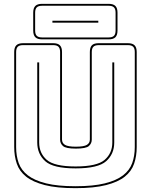

<svg xmlns="http://www.w3.org/2000/svg" viewBox="-20 -955 786 1000"><path d="M692 -684V-189Q692 -142 678.5 -102.5Q665 -63 630 -35Q595 -7 532.5 9Q470 25 373 25Q276 25 213.5 9Q151 -7 116 -35Q81 -63 67.5 -102.5Q54 -142 54 -189V-684Q54 -708 65 -719Q76 -730 100 -730H257Q281 -730 292 -719Q303 -708 303 -684V-228Q303 -210 318.5 -200.5Q334 -191 375 -191Q417 -191 432.5 -200.5Q448 -210 448 -228V-684Q448 -708 458.5 -719Q469 -730 494 -730H646Q670 -730 681 -719Q692 -708 692 -684ZM682 -189V-684Q682 -703 673.5 -711.5Q665 -720 646 -720H494Q475 -720 466.5 -711.5Q458 -703 458 -684V-228Q458 -208 443 -194.5Q428 -181 375 -181Q323 -181 308 -194.5Q293 -208 293 -228V-684Q293 -703 284.5 -711.5Q276 -720 257 -720H100Q81 -720 72.5 -711.5Q64 -703 64 -684V-189Q64 -143 77.5 -105.5Q91 -68 125.5 -41.5Q160 -15 220 0Q280 15 373 15Q466 15 526 0Q586 -15 620.5 -41.5Q655 -68 668.5 -105.5Q682 -143 682 -189ZM174 -630H184V-213Q184 -157 223.5 -122.5Q263 -88 374 -88Q485 -88 525 -122.5Q565 -157 565 -213V-630H575V-213Q575 -153 533 -115.5Q491 -78 374 -78Q257 -78 215.5 -115.5Q174 -153 174 -213ZM592 -796Q592 -772 581 -761Q570 -750 546 -750H199Q175 -750 164 -761Q153 -772 153 -796V-889Q153 -913 164 -924Q175 -935 199 -935H546Q570 -935 581 -924Q592 -913 592 -889ZM546 -760Q565 -760 573.5 -768.5Q582 -777 582 -796V-889Q582 -908 573.5 -916.5Q565 -925 546 -925H199Q180 -925 171.5 -916.5Q163 -908 163 -889V-796Q163 -777 171.5 -768.5Q180 -760 199 -760ZM253 -847H492V-837H253Z"/></svg>

Font: Bungee Outline
Style: Regular
Weight: 400
Designer: David Jonathan Ross
Foundry: David Jonathan Ross
Version: Version 1.000;PS 1.0;hotconv 1.0.72;makeotf.lib2.5.5900